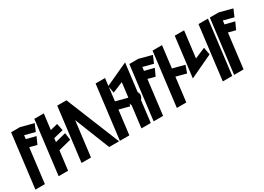

<svg xmlns="http://www.w3.org/2000/svg" viewBox="-10 -1790 3677 2671"><g transform="rotate(-30 1829.0 -454.5)"><path d="M12 0H164L232 -554L347 -524L398 -637L247 -675L254 -734L417 -691L466 -806L261 -860H118Z M385 0H537L575 -307L778 -359L762 -473L590 -430L597 -489L753 -527L730 -640L612 -610L643 -860H491Z M859 -860 753 0H905L974 -561L1197 0H1356L1007 -860Z M1521 0 1569 -387 1732 -344 1774 -460 1584 -510 1627 -860H1475L1369 0Z M1907 -344C1921 -360 1934 -381 1937 -404C1940 -427 1933 -447 1922 -464L1977 -909L1608 -739L1630 -624L1800 -694L1771 -460C1757 -444 1749 -424 1747 -404C1745 -384 1747 -365 1758 -348L1715 0H1865Z M1911 0H2063L2131 -554L2246 -524L2297 -637L2146 -675L2153 -734L2316 -691L2365 -806L2160 -860H2017Z M2436 0 2484 -387 2647 -344 2689 -460 2499 -510 2542 -860H2390L2284 0Z M2682 -244 3051 -418 3030 -536 2859 -463 2911 -885H2761Z M3174 0 3280 -860H3128L3022 0Z M3204 0H3356L3424 -554L3539 -524L3590 -637L3439 -675L3446 -734L3609 -691L3658 -806L3453 -860H3310Z"/></g></svg>

Font: Ny Stormning
Style: SvKr
Weight: 900
Designer: Robert Jablonski, Mew Too
Foundry: Cannot Into Space Fonts
Version: Version 0.90